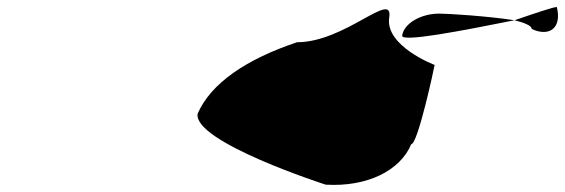

<svg xmlns="http://www.w3.org/2000/svg" viewBox="-20 -456 1618 550"><path d="M546 -130C534 -49 913 73 913 73C1033 80 1127 32 1158 -43C1177 -43 1224 -263 1225 -270C1225 -270 1082 -324 1095 -406C1107 -486 969 -335 831 -335C687 -287 584 -218 546 -130ZM1132 -354C1129 -334 1304 -368 1454 -398C1376 -410 1264 -417 1238 -417C1186 -417 1137 -389 1132 -354ZM1454 -398C1482 -391 1504 -382 1503 -373C1555 -349 1590 -377 1575 -436C1566 -436 1512 -418 1454 -398Z"/></svg>

Font: Ampere
Style: UltExtIta
Weight: 400
Version: Version 1